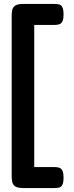

<svg xmlns="http://www.w3.org/2000/svg" viewBox="-20 -786 376 970"><path d="M97 164Q70 164 57.5 156Q45 148 42 134Q39 120 39 104V-706Q39 -723 42 -736.5Q45 -750 57.5 -758Q70 -766 97 -766H256Q269 -766 279 -763.5Q289 -761 295 -749.5Q301 -738 301 -713Q301 -688 295 -677Q289 -666 278.5 -663Q268 -660 255 -660H153V58H255Q268 58 278.5 61Q289 64 295 75.5Q301 87 301 112Q301 136 295 147.5Q289 159 279 161.5Q269 164 256 164Z"/></svg>

Font: Fredoka Light Medium
Style: Regular
Weight: 500
Version: Version 2.001